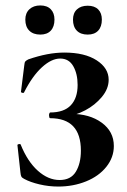

<svg xmlns="http://www.w3.org/2000/svg" viewBox="-20 -673 467 705"><path d="M277 -120Q277 -239 164 -239Q162 -239 161 -242.5Q160 -246 160 -250Q160 -254 161.5 -257Q163 -260 164 -260Q215 -260 240 -286.5Q265 -313 265 -361Q265 -402 249 -430Q233 -458 201 -458Q169 -458 134 -426Q99 -394 69 -335Q68 -331 62.5 -332Q57 -333 57 -336L69 -432Q70 -444 73 -447.5Q76 -451 84 -455Q156 -480 216 -480Q291 -480 335 -451.5Q379 -423 379 -380Q379 -347 354 -317Q329 -287 293 -268Q257 -249 226 -247L240 -255Q309 -255 353.5 -222.5Q398 -190 398 -137Q398 -95 370.5 -60.5Q343 -26 296 -7Q249 12 194 12Q159 12 125 4Q91 -4 69 -16Q61 -20 58.5 -24.5Q56 -29 55 -40L44 -140Q44 -143 49.5 -144Q55 -145 56 -142Q81 -80 119 -46Q157 -12 199 -12Q240 -12 258.5 -42.5Q277 -73 277 -120ZM73 -601Q73 -625 88 -639Q103 -653 128 -653Q153 -653 166.5 -639Q180 -625 180 -601Q180 -575 166.5 -560.5Q153 -546 128 -546Q102 -546 87.5 -560.5Q73 -575 73 -601ZM248 -601Q248 -625 262.5 -638.5Q277 -652 302 -652Q327 -652 340.5 -638.5Q354 -625 354 -601Q354 -575 340.5 -560.5Q327 -546 302 -546Q276 -546 262 -560.5Q248 -575 248 -601Z"/></svg>

Font: Cormorant Unicase
Style: Bold
Weight: 700
Designer: Christian Thalmann (Catharsis Fonts)
Foundry: Catharsis Fonts
Version: Version 4.000